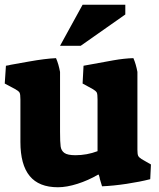

<svg xmlns="http://www.w3.org/2000/svg" viewBox="-38 -775 670 809"><path d="M48 -177V-356Q48 -378 44.5 -384.5Q41 -391 27 -399L-18 -423L-13 -498Q1 -500 7 -502Q18 -504 85.5 -516Q153 -528 198 -530Q209 -505 215 -472V-220Q215 -176 217.5 -158Q220 -140 233.5 -130.5Q247 -121 280 -121Q328 -121 373 -138V-356Q373 -378 370 -384.5Q367 -391 354 -399L310 -423L314 -498Q395 -513 440.5 -521Q486 -529 524 -530Q535 -505 541 -472V-144Q541 -126 544 -119Q547 -112 558 -105L598 -82L595 -20Q552 -9 496 -0.5Q440 8 392 10Q388 -2 383 -20Q382 -28 378 -39H375Q334 -15 288.5 -0.5Q243 14 206 14Q126 14 87 -33.5Q48 -81 48 -177ZM310 -755H490V-714L302 -582H215Z"/></svg>

Font: Suez One
Style: Regular
Weight: 400
Designer: Michal Sahar
Foundry: Hagilda
Version: Version 1.001